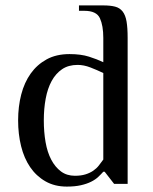

<svg xmlns="http://www.w3.org/2000/svg" viewBox="-20 -680 564 710"><path d="M362 -410Q339 -421 314.5 -430.5Q290 -440 267 -440Q233 -440 209.5 -424Q186 -408 171 -380.5Q156 -353 149 -315.5Q142 -278 142 -235Q142 -192 148.5 -154.5Q155 -117 169.5 -89.5Q184 -62 205.5 -46Q227 -30 257 -30Q279 -30 295.5 -35Q312 -40 324.5 -48.5Q337 -57 345.5 -68Q354 -79 362 -90ZM452 0H402L367 -45H362Q354 -36 343.5 -26Q333 -16 317 -8Q301 0 279 5Q257 10 227 10Q182 10 148 -9.5Q114 -29 91.5 -62Q69 -95 58 -139.5Q47 -184 47 -235Q47 -286 58.5 -330.5Q70 -375 93.5 -408Q117 -441 152.5 -460.5Q188 -480 237 -480Q279 -480 309 -470.5Q339 -461 362 -450V-540Q362 -585 349.5 -612.5Q337 -640 292 -640H272V-660H362Q388 -660 405.5 -655.5Q423 -651 433.5 -637.5Q444 -624 448 -600.5Q452 -577 452 -540Z"/></svg>

Font: Philosopher
Style: Regular
Weight: 400
Designer: Jovanny Lemonad
Foundry: Jovanny Lemonad
Version: Version 1.000